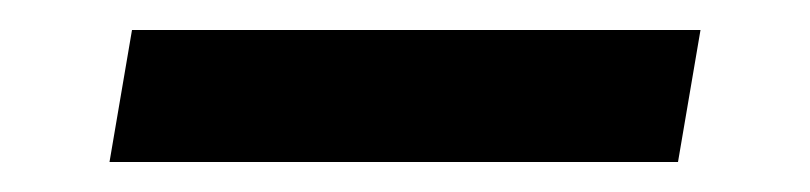

<svg xmlns="http://www.w3.org/2000/svg" viewBox="-20 -404 540 128"><path d="M53 -296 68 -384H447L432 -296Z"/></svg>

Font: Iosevka Curly Semibold Oblique
Style: Regular
Weight: 600
Italic angle: -9°
Monospace: yes
Designer: Belleve Invis
Foundry: Belleve Invis
Version: Version 11.1.0; ttfautohint (v1.8.3)